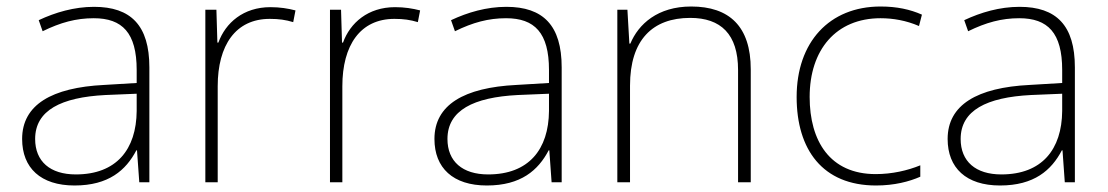

<svg xmlns="http://www.w3.org/2000/svg" viewBox="-20 -560 3405 590"><path d="M269 -539C208 -539 150 -522 99 -498L111 -464C166 -491 214 -504 268 -504C356 -504 400 -459 400 -345V-305L300 -299C139 -291 48 -238 48 -133C48 -44 105 10 209 10C314 10 367 -37 399 -98H401L408 0H439V-353C439 -482 382 -539 269 -539ZM304 -268 400 -272V-219C399 -101 338 -24 213 -24C134 -24 88 -64 88 -133C88 -221 168 -261 304 -268Z M811 -538C728 -538 673 -490 651 -429H648L645 -530H611V0H649V-295C649 -421 704 -502 809 -502C837 -502 858 -499 881 -492L888 -528C865 -534 840 -538 811 -538Z M1194 -538C1111 -538 1056 -490 1034 -429H1031L1028 -530H994V0H1032V-295C1032 -421 1087 -502 1192 -502C1220 -502 1241 -499 1264 -492L1271 -528C1248 -534 1223 -538 1194 -538Z M1536 -539C1475 -539 1417 -522 1366 -498L1378 -464C1433 -491 1481 -504 1535 -504C1623 -504 1667 -459 1667 -345V-305L1567 -299C1406 -291 1315 -238 1315 -133C1315 -44 1372 10 1476 10C1581 10 1634 -37 1666 -98H1668L1675 0H1706V-353C1706 -482 1649 -539 1536 -539ZM1571 -268 1667 -272V-219C1666 -101 1605 -24 1480 -24C1401 -24 1355 -64 1355 -133C1355 -221 1435 -261 1571 -268Z M2104 -540C2001 -540 1942 -486 1917 -426H1914L1908 -530H1877V0H1916V-297C1916 -437 1985 -505 2101 -505C2195 -505 2248 -455 2248 -345V0H2287V-347C2287 -479 2221 -540 2104 -540Z M2672 10C2728 10 2774 -2 2808 -17V-52C2769 -36 2721 -25 2671 -25C2530 -25 2468 -127 2468 -262C2468 -407 2549 -504 2686 -504C2724 -504 2765 -497 2804 -480L2813 -515C2777 -531 2736 -540 2686 -540C2528 -540 2428 -430 2428 -262C2428 -100 2508 10 2672 10Z M3113 -539C3052 -539 2994 -522 2943 -498L2955 -464C3010 -491 3058 -504 3112 -504C3200 -504 3244 -459 3244 -345V-305L3144 -299C2983 -291 2892 -238 2892 -133C2892 -44 2949 10 3053 10C3158 10 3211 -37 3243 -98H3245L3252 0H3283V-353C3283 -482 3226 -539 3113 -539ZM3148 -268 3244 -272V-219C3243 -101 3182 -24 3057 -24C2978 -24 2932 -64 2932 -133C2932 -221 3012 -261 3148 -268Z"/></svg>

Font: Noto Sans Malayalam ExtraLight
Style: Regular
Weight: 200
Designer: Jelle Bosma - Monotype Design Team
Foundry: Monotype Imaging Inc.
Version: Version 2.104